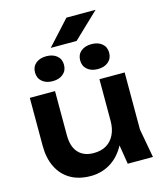

<svg xmlns="http://www.w3.org/2000/svg" viewBox="-144 -1109 1041 1228"><g transform="rotate(-15 377.0 -494.5)"><path d="M304 15Q225 15 169.5 -17.5Q114 -50 84.5 -110Q55 -170 55 -252V-569H222V-277Q222 -201 258 -161.5Q294 -122 360 -122Q409 -122 443.5 -142.5Q478 -163 497 -202Q516 -241 516 -293L570 -264Q560 -176 523 -113.5Q486 -51 429.5 -18Q373 15 304 15ZM551 0 516 -216V-569H683V-191L718 0ZM225 -634Q182 -634 155.5 -656.5Q129 -679 129 -717Q129 -755 155.5 -777Q182 -799 225 -799Q268 -799 294.5 -777Q321 -755 321 -717Q321 -679 294.5 -656.5Q268 -634 225 -634ZM524 -634Q481 -634 454.5 -656.5Q428 -679 428 -717Q428 -755 454.5 -777Q481 -799 524 -799Q567 -799 593.5 -777Q620 -755 620 -717Q620 -679 593.5 -656.5Q567 -634 524 -634ZM414 -1004H607L438 -843H267Z"/></g></svg>

Font: Unbounded Medium
Style: Regular
Weight: 500
Designer: Luke Prowse, Jean-Baptiste Morizot, Fátima Lázaro, Florian Runge
Foundry: NaN
Version: Version 1.700